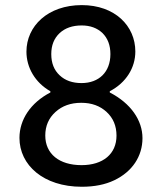

<svg xmlns="http://www.w3.org/2000/svg" viewBox="-20 -711 621 737"><path d="M293.9 -691.4C163.6 -691.4 81.5 -610.8 81.5 -512.7C81.5 -451.7 114.7 -394 173.3 -360.8V-356C97.2 -316.4 54.7 -251.5 54.7 -181.6C54.7 -77.6 146.5 5.9 293.9 5.9C342.3 5.9 383.8 -2.4 418.5 -19C488.3 -52.2 526.9 -111.8 526.9 -180.7C526.9 -249.5 481.9 -314.5 401.4 -356V-360.8C464.4 -393.6 499.5 -451.2 499.5 -513.2C499.5 -611.8 420.9 -691.4 293.9 -691.4ZM293.5 -613.3C326.2 -613.3 353 -603.5 373.5 -584C393.6 -564 403.8 -537.1 403.8 -503.4C403.8 -434.6 359.9 -392.1 293 -392.1C258.3 -392.1 230 -401.9 209 -421.9C187.5 -441.9 176.8 -468.8 176.8 -503.4C176.8 -537.1 187.5 -564 209 -584C230 -603.5 258.3 -613.3 293.5 -613.3ZM292 -316.4C331.5 -316.4 363.8 -304.7 389.2 -281.2C414.6 -257.8 427.2 -227.5 427.2 -190.4C427.2 -120.1 375.5 -77.1 293 -77.1C207.5 -77.1 153.8 -120.1 153.8 -190.9C153.8 -227.5 167 -257.8 192.9 -281.2C218.8 -304.7 251.5 -316.4 292 -316.4Z"/></svg>

Font: Estedad Medium
Style: Regular
Weight: 500
Designer: Amin Abedi
Version: Version 7.3